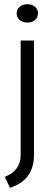

<svg xmlns="http://www.w3.org/2000/svg" viewBox="-20 -722 262 910"><path d="M27 168 3 116Q78 87 78 12V-530H141V13Q141 132 27 168ZM110 -615Q87 -615 73 -627.5Q59 -640 59 -659Q59 -678 73.5 -690Q88 -702 110 -702Q132 -702 146 -690Q160 -678 160 -659Q160 -639 146 -627Q132 -615 110 -615Z"/></svg>

Font: Roundo
Style: Regular
Weight: 400
Designer: Namrata Goyal (Gurmukhi), Shiva Nallaperumal (Latin)
Foundry: Indian Type Foundry
Version: Version 1.000;PS 1.0;hotconv 1.0.88;makeotf.lib2.5.647800